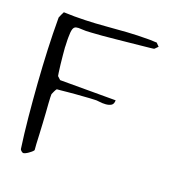

<svg xmlns="http://www.w3.org/2000/svg" viewBox="-117 -703 702 790"><g transform="rotate(20 234.0 -308.0)"><path d="M59.6 -12.7Q50.8 -74.2 43.9 -145.5Q37.1 -216.8 31.7 -290.5Q26.4 -364.3 23.4 -435.1Q20.5 -505.9 20.5 -568.4V-574.2Q21.5 -575.2 22.9 -579.6Q24.4 -584 26.4 -587.9Q28.3 -591.8 30.3 -595.7Q32.2 -599.6 33.2 -601.6Q80.1 -599.6 125.5 -601.1Q170.9 -602.5 215.8 -606.4Q260.7 -610.4 305.7 -613.3Q350.6 -616.2 396.5 -616.2H407.2Q412.1 -616.2 418.5 -615.7Q424.8 -615.2 429.2 -615.2Q433.6 -615.2 434.6 -615.2L448.2 -601.6L434.6 -587.9Q433.6 -586.9 418.9 -585.4Q404.3 -584 381.3 -581.5Q358.4 -579.1 329.6 -576.2Q300.8 -573.2 271 -570.3Q241.2 -567.4 214.4 -564.9Q187.5 -562.5 167 -561.5Q142.6 -559.6 126.5 -561Q110.4 -562.5 101.6 -560.1Q92.8 -557.6 89.4 -546.9Q85.9 -536.1 85.9 -510.7V-500Q85.9 -494.1 86.4 -486.8Q86.9 -479.5 86.9 -473.6V-467.8Q87.9 -454.1 89.8 -434.6Q91.8 -415 93.8 -395.5Q95.7 -376 98.1 -361.8Q100.6 -347.7 100.6 -346.7L114.3 -334H357.4Q357.4 -317.4 347.7 -311.5Q337.9 -305.7 323.7 -304.7Q309.6 -303.7 295.9 -305.7Q282.2 -307.6 274.4 -306.6Q267.6 -306.6 255.4 -305.7Q243.2 -304.7 227.5 -303.7Q211.9 -302.7 194.3 -301.3Q176.8 -299.8 160.6 -298.3Q144.5 -296.9 131.8 -295.4Q119.1 -293.9 114.3 -293.9Q111.3 -291 106.4 -280.8Q101.6 -270.5 100.6 -267.6V-253.9Q100.6 -245.1 102.1 -227.1Q103.5 -209 105 -187Q106.4 -165 107.9 -140.1Q109.4 -115.2 110.4 -93.3Q111.3 -71.3 112.3 -53.2Q113.3 -35.2 114.3 -27.3Q111.3 -22.5 106 -18.1Q100.6 -13.7 95.2 -9.8Q89.8 -5.9 83.5 -2.9Q77.1 0 74.2 0Q70.3 0 64.9 -4.9Q59.6 -9.8 59.6 -12.7Z"/></g></svg>

Font: The Girl Next Door
Style: Regular
Weight: 400
Designer: Kimberly Geswein
Foundry: Kimberly Geswein
Version: Version 1.002 2010